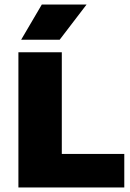

<svg xmlns="http://www.w3.org/2000/svg" viewBox="-20 -825 572 845"><path d="M61 0V-595H252V-147.5H527V0ZM73 -650 164 -805H361L242.5 -650Z"/></svg>

Font: Encode Sans SC Condensed Thin ExtraBold
Style: Regular
Weight: 800
Version: Version 3.002